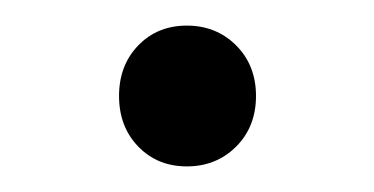

<svg xmlns="http://www.w3.org/2000/svg" viewBox="-20 -346 292 150"><path d="M164.5 -231.5Q149 -216 126 -216Q103 -216 88 -231.5Q73 -247 73 -271Q73 -295 88 -310.5Q103 -326 126 -326Q149 -326 164.5 -310.5Q180 -295 180 -271Q180 -247 164.5 -231.5Z"/></svg>

Font: Belfius21
Style: Regular
Weight: 400
Designer: Montserrat's base design by Julieta Ulanovsky, modified by Coast SPRL for Belfius Bank NV.
Foundry: Montserrat's base design by Julieta Ulanovsky, modified by Coast SPRL for Belfius Bank NV.
Version: Version 2.000;FEAKit 1.0